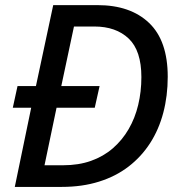

<svg xmlns="http://www.w3.org/2000/svg" viewBox="-20 -734 710 754"><path d="M38.1 0 102.5 -311H30.3L48.8 -396H121.1L189 -713.9H362.3Q492.2 -713.9 565.4 -644Q638.7 -574.2 638.7 -432.6Q638.7 -357.4 621.3 -291.5Q604 -225.6 569.6 -172.1Q535.2 -118.7 485.1 -80.1Q435.1 -41.5 369.1 -20.8Q303.2 0 222.2 0ZM154.8 -85H227.5Q288.6 -85 337.4 -102.3Q386.2 -119.6 423.1 -151.6Q460 -183.6 485.1 -226.8Q510.3 -270 522.7 -322Q535.2 -374 535.2 -431.2Q535.2 -535.2 485.4 -582.5Q435.5 -629.9 350.6 -629.9H270.5L220.7 -396H371.1L352.1 -311H202.1Z"/></svg>

Font: Open Sans Medium
Style: Italic
Weight: 500
Italic angle: -12°
Designer: Monotype Design Team
Foundry: Monotype Imaging Inc.
Version: Version 3.000